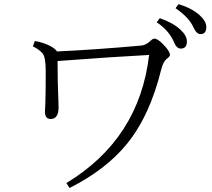

<svg xmlns="http://www.w3.org/2000/svg" viewBox="-20 -886 1040 941"><path d="M259.3 -633.8Q440.9 -642.1 671.9 -662.6Q696.3 -665 717.8 -686Q729 -696.8 736.8 -696.8Q752 -696.8 779.8 -668.9Q813 -634.8 813 -616.7Q813 -609.9 798.8 -598.6Q780.8 -585.9 771 -548.8Q714.8 -317.9 599.6 -177.7Q497.1 -53.7 321.3 35.2L305.2 11.2Q662.6 -205.1 710.9 -616.7Q540 -607.9 262.2 -586.9Q262.2 -477.1 266.1 -396Q267.1 -383.8 267.1 -360.8Q267.1 -302.7 228 -302.7Q200.2 -302.7 200.2 -339.8Q200.2 -344.7 202.1 -374.5Q204.1 -427.7 204.1 -536.6Q204.1 -607.4 188 -625Q170.4 -645 141.1 -658.7L150.9 -685.1Q192.4 -677.7 224.1 -661.6Q250.5 -647.9 259.3 -633.8ZM763.2 -796.9Q828.1 -774.4 864.3 -740.7Q896 -711.4 896 -683.1Q896 -647.9 866.2 -647.9Q845.2 -647.9 833 -678.7Q809.6 -735.4 748 -776.9ZM855 -865.7Q918.9 -846.7 958 -812Q991.2 -781.7 991.2 -753.9Q991.2 -718.8 962.4 -718.8Q942.9 -718.8 928.2 -752Q905.8 -801.3 840.3 -845.7Z"/></svg>

Font: I.Ming
Style: Regular
Weight: 400
Designer: Ichiten Fonts Project
Version: Version 5.10 Mar 24, 2018